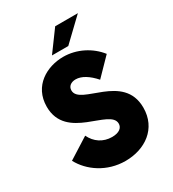

<svg xmlns="http://www.w3.org/2000/svg" viewBox="-185 -857 869 966"><g transform="rotate(-30 249.5 -374.0)"><path d="M201.7 -637.2H296.4L420.9 -756.3H289.1ZM257.8 7.8C371.6 7.8 468.8 -58.6 468.8 -180.2C468.8 -381.8 198.2 -346.2 198.2 -435.5C198.2 -459.5 217.3 -473.6 244.1 -473.6C278.3 -473.6 314.9 -450.7 350.6 -410.2L444.3 -506.3C398.4 -564.9 324.7 -603 246.6 -603C152.3 -603 49.8 -547.9 49.8 -426.3C49.8 -229.5 321.3 -261.2 321.3 -172.4C321.3 -147.5 299.8 -130.4 259.3 -130.4C207 -130.4 166 -158.7 144.5 -204.1L23.9 -127.9C63.5 -53.2 149.9 7.8 257.8 7.8Z"/></g></svg>

Font: Now Black
Style: Regular
Weight: 400
Designer: Alfredo Marco Pradil
Foundry: Alfredo Marco Pradil
Version: Version 1.200;hotconv 1.0.109;makeotfexe 2.5.65596